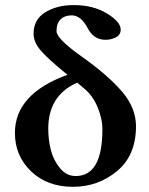

<svg xmlns="http://www.w3.org/2000/svg" viewBox="-20 -718 580 748"><path d="M303.2 -377 280.8 -396Q168 -346.2 168 -216.8Q168 -173.8 178 -134Q188 -94.2 213.4 -63.2Q238.8 -32.2 274.9 -32.2Q378.9 -32.2 378.9 -213.9Q378.9 -256.8 359.1 -303Q339.4 -349.1 303.2 -377ZM243.2 -426.8 229 -438Q164.1 -491.2 137.5 -522.7Q110.8 -554.2 110.8 -586.9Q110.8 -642.1 156.5 -670.2Q202.1 -698.2 267.1 -698.2Q343.3 -698.2 396.7 -665.5Q450.2 -632.8 450.2 -603Q450.2 -582 431.6 -572.5Q413.1 -563 391.1 -563Q345.2 -563 321.8 -607.9Q295.9 -657.7 259.8 -658.2Q231.9 -658.2 216.1 -642.6Q200.2 -627 200.2 -596.9Q200.2 -566.9 297.9 -498Q400.9 -424.8 455.3 -361.3Q509.8 -297.9 509.8 -226.1Q509.8 -112.3 435.8 -51.3Q361.8 9.8 264.2 9.8Q164.1 9.8 101.1 -50.5Q38.1 -110.8 38.1 -200.2Q38.1 -352.5 243.2 -426.8Z"/></svg>

Font: Linux Biolinum O
Style: Bold
Weight: 700
Designer: Philipp H. Poll
Foundry: Philipp H. Poll
Version: Version 1.3.2